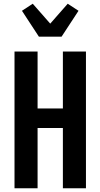

<svg xmlns="http://www.w3.org/2000/svg" viewBox="-20 -1012 540 1032"><path d="M58 0V-735H182V-429H318V-735H442V0H318V-324H182V0ZM189 -815 98 -954 156 -992 250 -885 344 -992 402 -954 311 -815Z"/></svg>

Font: Iosevka Term Curly Extrabold
Style: Regular
Weight: 800
Designer: Belleve Invis
Foundry: Belleve Invis
Version: Version 32.3.0